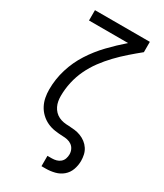

<svg xmlns="http://www.w3.org/2000/svg" viewBox="-231 -824 963 1127"><g transform="rotate(30 250.0 -260.0)"><path d="M250 215V145H279Q295 145 310 141Q325 137 336.5 127Q348 117 353 102.5Q358 88 358 73Q358 56 351 41Q344 26 331 16.5Q318 7 301.5 3.5Q285 0 269 0Q242 -1 215 -5Q188 -9 163.5 -20.5Q139 -32 119 -51Q99 -70 86.5 -94Q74 -118 69 -144.5Q64 -171 64 -198Q64 -268 84.5 -335Q105 -402 142.5 -460.5Q180 -519 228.5 -569.5Q277 -620 329 -665H64V-735H436V-665Q399 -635 363 -603.5Q327 -572 294 -537.5Q261 -503 232.5 -464.5Q204 -426 183.5 -383Q163 -340 152.5 -293Q142 -246 142 -198Q142 -181 145 -164Q148 -147 155.5 -131.5Q163 -116 175 -103.5Q187 -91 202.5 -83.5Q218 -76 235 -73Q252 -70 269 -70H270Q291 -69 311.5 -66.5Q332 -64 351.5 -56.5Q371 -49 387.5 -36.5Q404 -24 415.5 -6.5Q427 11 431.5 31.5Q436 52 436 72Q436 103 425.5 132Q415 161 392 180.5Q369 200 339 207.5Q309 215 279 215Z"/></g></svg>

Font: Iosevka srxl
Style: Regular
Weight: 400
Monospace: yes
Designer: Belleve Invis
Foundry: Belleve Invis
Version: Version 33.0.1; ttfautohint (v1.8.3)